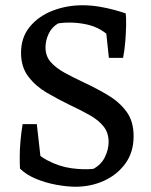

<svg xmlns="http://www.w3.org/2000/svg" viewBox="-20 -690 573 730"><path d="M267 20Q235 20 194 12.5Q153 5 116 -10.5Q79 -26 56 -49L79 -154Q114 -105 159 -81Q204 -57 250.5 -50.5Q297 -44 335 -48Q365 -64 379 -93Q393 -122 393 -150Q393 -185 374 -209Q355 -233 321.5 -252Q288 -271 243 -292Q200 -313 158 -337.5Q116 -362 88 -398.5Q60 -435 60 -489Q60 -548 93.5 -588.5Q127 -629 180.5 -649.5Q234 -670 293 -670Q325 -670 355.5 -665Q386 -660 412 -653Q438 -646 458 -639L407 -541Q366 -585 310 -597Q254 -609 201 -601Q177 -587 165 -561.5Q153 -536 153 -510Q153 -477 172.5 -454.5Q192 -432 225.5 -413.5Q259 -395 302 -375Q349 -353 391.5 -327.5Q434 -302 461 -265.5Q488 -229 488 -172Q488 -111 456.5 -68Q425 -25 375 -2.5Q325 20 267 20ZM139 -49H56Q55 -66 55 -94Q55 -122 58 -155Q61 -188 66 -218H120ZM394 -470 378 -620 458 -639Q460 -623 459.5 -594.5Q459 -566 456.5 -533.5Q454 -501 448 -470Z"/></svg>

Font: Eczar
Style: Regular
Weight: 400
Designer: Vaibhav Singh
Foundry: Rosetta Type Foundry
Version: Version 2.000